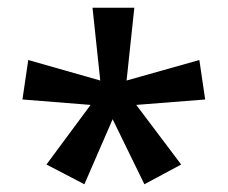

<svg xmlns="http://www.w3.org/2000/svg" viewBox="-20 -780 589 496"><path d="M327 -760 307 -572 495 -625 510 -523 332 -509 448 -355 353 -304 271 -472 198 -304 100 -355 214 -509 38 -523 53 -625 239 -572 219 -760Z"/></svg>

Font: Noto Sans NKo Unjoined Medium
Style: Regular
Weight: 500
Designer: Monotype Design Team
Foundry: Monotype Imaging Inc.
Version: Version 2.004